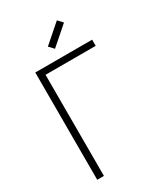

<svg xmlns="http://www.w3.org/2000/svg" viewBox="-243 -1131 1085 1240"><g transform="rotate(-30 300.0 -511.0)"><path d="M103 0V-800H527V-754H122L153 -785V0ZM290 -869 257 -904 392 -1022 425 -987Z"/></g></svg>

Font: Victor Mono Thin
Style: Regular
Weight: 100
Monospace: yes
Designer: Rune Bjørnerås
Version: Version 1.561;gftools[0.9.30]